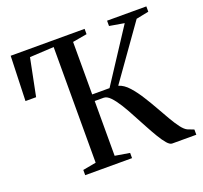

<svg xmlns="http://www.w3.org/2000/svg" viewBox="-127 -890 1093 1036"><g transform="rotate(-20 419.0 -371.5)"><path d="M192 0V-30L268 -44L268.5 -708L130 -700.5L87 -486H26L34.5 -743H459V-712.5L376.5 -698V-396.5H476L673 -698L588 -712.5V-743H813.5V-712.5L741.5 -698L524.5 -392.5Q555.5 -383.5 583.5 -352Q611.5 -320.5 636.5 -280Q659 -244.5 680.5 -206.2Q702 -168 722 -133.5Q742 -99 760 -75.2Q778 -51.5 794 -44L830 -30V0H691.5Q678.5 0 662.2 -18.8Q646 -37.5 627.5 -68.5Q609 -99.5 589 -136.8Q569 -174 549 -211Q528.5 -250.5 507.5 -284Q486.5 -317.5 466.8 -338Q447 -358.5 428.5 -358.5H377V-44L461 -30V0Z"/></g></svg>

Font: Merriweather 96pt
Style: Regular
Weight: 400
Version: Version 2.100